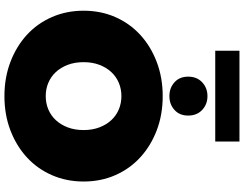

<svg xmlns="http://www.w3.org/2000/svg" viewBox="-140 -972 1127 888"><g transform="rotate(90 424.0 -527.5)"><path d="M424 16Q339 16 266.5 -11.5Q194 -39 141 -87.5Q88 -136 58.5 -203.5Q29 -271 29 -350Q29 -430 58.5 -497Q88 -564 141 -612.5Q194 -661 266.5 -688.5Q339 -716 424 -716Q510 -716 582 -688.5Q654 -661 707 -612.5Q760 -564 789.5 -497Q819 -430 819 -350Q819 -271 789.5 -203.5Q760 -136 707 -87.5Q654 -39 582 -11.5Q510 16 424 16ZM424 -175Q457 -175 485.5 -187Q514 -199 535 -221.5Q556 -244 568.5 -276.5Q581 -309 581 -350Q581 -391 568.5 -423.5Q556 -456 535 -478.5Q514 -501 485.5 -513Q457 -525 424 -525Q391 -525 362.5 -513Q334 -501 313 -478.5Q292 -456 279.5 -423.5Q267 -391 267 -350Q267 -309 279.5 -276.5Q292 -244 313 -221.5Q334 -199 362.5 -187Q391 -175 424 -175ZM424 -747Q386 -747 360 -770.5Q334 -794 334 -834Q334 -874 360 -898.5Q386 -923 424 -923Q462 -923 488 -898.5Q514 -874 514 -834Q514 -794 488 -770.5Q462 -747 424 -747ZM214 -959V-1071H634V-959Z"/></g></svg>

Font: Montserrat-Alt1 Black
Style: Regular
Weight: 900
Designer: Differentunic
Foundry: Differentunic
Version: Version 7.222